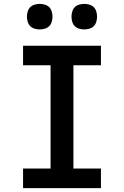

<svg xmlns="http://www.w3.org/2000/svg" viewBox="-20 -971 640 991"><path d="M99 0V-101H241V-634H99V-735H501V-634H359V-101H501V0ZM415 -819Q402 -819 388.5 -823Q375 -827 366 -836Q357 -845 353 -858.5Q349 -872 349 -885Q349 -898 353 -911.5Q357 -925 366 -934Q375 -943 388.5 -947Q402 -951 415 -951Q428 -951 441.5 -947Q455 -943 464 -934Q473 -925 477 -911.5Q481 -898 481 -885Q481 -872 477 -858.5Q473 -845 464 -836Q455 -827 441.5 -823Q428 -819 415 -819ZM185 -819Q172 -819 158.5 -823Q145 -827 136 -836Q127 -845 123 -858.5Q119 -872 119 -885Q119 -898 123 -911.5Q127 -925 136 -934Q145 -943 158.5 -947Q172 -951 185 -951Q198 -951 211.5 -947Q225 -943 234 -934Q243 -925 247 -911.5Q251 -898 251 -885Q251 -872 247 -858.5Q243 -845 234 -836Q225 -827 211.5 -823Q198 -819 185 -819Z"/></svg>

Font: Iosevka Plex Etoile
Style: Bold
Weight: 700
Designer: Belleve Invis
Foundry: Belleve Invis
Version: Version 25.1.1; ttfautohint (v1.8.4)